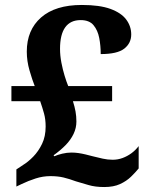

<svg xmlns="http://www.w3.org/2000/svg" viewBox="-20 -744 605 774"><path d="M400 10Q364 10 337 2Q310 -6 286 -13Q259 -23 236 -28.5Q213 -34 183 -34Q153 -34 123.5 -24.5Q94 -15 67 -2L46 8V-61L73 -79Q93 -91 114 -112.5Q135 -134 149.5 -164Q164 -194 164 -234Q164 -263 157.5 -286.5Q151 -310 142 -336H26V-397H120Q110 -422 99 -460Q88 -498 88 -536Q88 -623 145.5 -673.5Q203 -724 310 -724Q382 -724 425.5 -708Q469 -692 489 -665Q509 -638 509 -605Q509 -570 481 -548Q453 -526 386 -526Q386 -560 380 -591Q374 -622 357 -642.5Q340 -663 305 -663Q264 -663 243 -634Q222 -605 222 -547Q222 -520 227.5 -491.5Q233 -463 240.5 -438.5Q248 -414 255 -397H432V-336H274Q281 -314 284.5 -294.5Q288 -275 288 -254Q288 -228 276.5 -204Q265 -180 244.5 -159Q224 -138 196 -118L199 -114Q212 -120 231 -124.5Q250 -129 268 -129Q282 -129 296 -127Q310 -125 324.5 -121.5Q339 -118 354 -114Q374 -109 394 -104.5Q414 -100 434 -100Q455 -100 474 -107Q493 -114 509.5 -126Q526 -138 539 -155V-65Q526 -49 508 -31.5Q490 -14 464 -2Q438 10 400 10Z"/></svg>

Font: Noto Rashi Hebrew
Style: Bold
Weight: 700
Version: Version 1.006